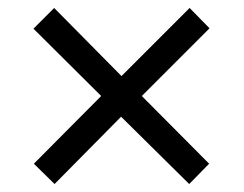

<svg xmlns="http://www.w3.org/2000/svg" viewBox="-20 -594 612 482"><path d="M456 -574 506 -523 336 -353 505 -183 455 -132 284 -301 117 -132 65 -183 234 -353 64 -522 116 -574 285 -403Z"/></svg>

Font: Noto Sans Old South Arabian
Style: Regular
Weight: 400
Designer: Monotype Design Team
Foundry: Monotype Imaging Inc.
Version: Version 2.001; ttfautohint (v1.8.4.7-5d5b)